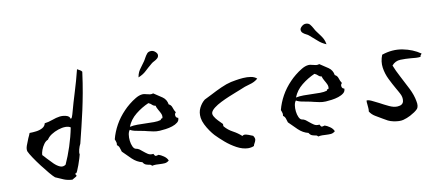

<svg xmlns="http://www.w3.org/2000/svg" viewBox="-66 -985 2885 1250"><g transform="rotate(-10 1376.0 -359.5)"><path d="M511 -673Q501 -597 490 -537Q479 -477 467.5 -424.5Q456 -372 443.5 -321.5Q431 -271 417 -214Q409 -199 403.5 -178.5Q398 -158 401 -146Q400 -140 394 -120.5Q388 -101 380 -78.5Q372 -56 365 -41Q358 -26 355 -30Q350 -27 350.5 -25Q351 -23 353 -20Q356 -16 357 -14Q357 -10 350 -6Q343 -2 336 2Q326 7 326 8Q294 6 271 -3.5Q248 -13 217 -27Q205 -37 183.5 -62.5Q162 -88 138 -119.5Q114 -151 95 -179.5Q76 -208 69 -224Q64 -239 72 -262Q80 -285 90 -308Q94 -316 97.5 -324Q101 -332 104 -340Q125 -340 148.5 -343Q172 -346 190 -356Q208 -366 212 -385Q237 -388 264.5 -398Q292 -408 314 -411Q335 -414 357.5 -408Q380 -402 383 -385Q389 -384 392.5 -392.5Q396 -401 399 -411Q420 -488 440.5 -553.5Q461 -619 480 -695Q490 -689 498 -685Q506 -681 511 -673ZM374 -329Q362 -338 340 -338Q318 -338 292.5 -329.5Q267 -321 246 -307.5Q225 -294 214 -276Q199 -271 186.5 -253.5Q174 -236 167 -216.5Q160 -197 160 -184Q166 -178 172 -171.5Q178 -165 184 -158Q203 -137 222.5 -118Q242 -99 261.5 -91Q281 -83 299 -96Q322 -146 342 -207Q362 -268 374 -329Z M1074 -269Q1075 -251 1061 -239.5Q1047 -228 1025.5 -221Q1004 -214 981 -211Q958 -208 941 -207Q918 -206 899.5 -210Q881 -214 863 -218Q858 -219 853 -220.5Q848 -222 843 -223Q821 -228 793.5 -232.5Q766 -237 750 -247Q741 -237 738 -217.5Q735 -198 737.5 -176.5Q740 -155 747.5 -138.5Q755 -122 766 -119Q780 -117 790.5 -109.5Q801 -102 811 -93Q824 -82 838.5 -72.5Q853 -63 874 -66Q881 -51 886.5 -50.5Q892 -50 898 -52Q903 -54 906 -54Q920 -50 939 -37Q958 -24 965 -6Q951 6 936 7Q921 8 904 7Q892 6 879 6Q866 6 852 9Q848 1 837.5 -0.5Q827 -2 815 -6Q803 -10 794 -25Q759 -33 729 -61.5Q699 -90 674 -116Q670 -130 665.5 -143Q661 -156 650 -163Q652 -174 650.5 -180Q649 -186 647 -192Q646 -194 645 -196.5Q644 -199 643 -203Q655 -250 680 -295Q705 -340 743 -379Q758 -395 779.5 -412.5Q801 -430 824.5 -444Q848 -458 868 -460Q876 -461 883.5 -459.5Q891 -458 899 -456Q909 -453 919.5 -451.5Q930 -450 941 -454Q971 -435 997 -417Q1023 -399 1028 -366Q1044 -359 1049.5 -340.5Q1055 -322 1065 -307Q1055 -299 1057.5 -285Q1060 -271 1074 -269ZM973 -287Q976 -301 970 -314.5Q964 -328 956 -341Q951 -350 947.5 -357.5Q944 -365 943 -372Q929 -374 921 -382.5Q913 -391 899 -397Q853 -377 812.5 -344.5Q772 -312 754 -266Q778 -271 805.5 -271Q833 -271 860 -270Q888 -269 914 -269Q940 -269 960 -275Q960 -284 965.5 -283Q971 -282 973 -287ZM865 -573Q869 -595 875.5 -608Q882 -621 892.5 -634.5Q903 -648 919 -671Q922 -675 924.5 -680Q927 -685 930 -690Q938 -705 948 -717Q958 -729 978 -728Q992 -727 1003.5 -716Q1015 -705 1015 -695Q1015 -682 1005.5 -673.5Q996 -665 984.5 -659.5Q973 -654 966 -648Q936 -623 916.5 -604.5Q897 -586 865 -573Z M1625 -431Q1602 -411 1570 -403Q1538 -395 1500 -378Q1493 -375 1472 -367Q1451 -359 1423.5 -347.5Q1396 -336 1369 -322.5Q1342 -309 1322.5 -294Q1303 -279 1298 -265Q1294 -253 1303 -237.5Q1312 -222 1325.5 -208Q1339 -194 1348 -185Q1352 -181 1353 -180Q1355 -177 1354 -171Q1353 -165 1356 -162Q1378 -136 1409 -119.5Q1440 -103 1465 -80Q1475 -89 1491.5 -84.5Q1508 -80 1521 -74Q1530 -70 1534 -69Q1546 -52 1543 -40Q1540 -28 1534 -19Q1532 -15 1530 -11Q1528 -7 1528 -3Q1511 5 1488 5Q1452 4 1414 -16.5Q1376 -37 1343 -65.5Q1310 -94 1287 -118Q1274 -132 1259 -153.5Q1244 -175 1232.5 -198.5Q1221 -222 1218 -243Q1213 -280 1228 -309.5Q1243 -339 1265 -356Q1283 -364 1315 -381Q1347 -398 1384.5 -415Q1422 -432 1453 -439Q1463 -441 1485.5 -445Q1508 -449 1534.5 -451Q1561 -453 1585.5 -449Q1610 -445 1625 -431Z M2172 -269Q2173 -251 2159 -239.5Q2145 -228 2123.5 -221Q2102 -214 2079 -211Q2056 -208 2039 -207Q2016 -206 1997.5 -210Q1979 -214 1961 -218Q1956 -219 1951 -220.5Q1946 -222 1941 -223Q1919 -228 1891.5 -232.5Q1864 -237 1848 -247Q1839 -237 1836 -217.5Q1833 -198 1835.5 -176.5Q1838 -155 1845.5 -138.5Q1853 -122 1864 -119Q1878 -117 1888.5 -109.5Q1899 -102 1909 -93Q1922 -82 1936.5 -72.5Q1951 -63 1972 -66Q1979 -51 1984.5 -50.5Q1990 -50 1996 -52Q2001 -54 2004 -54Q2018 -50 2037 -37Q2056 -24 2063 -6Q2049 6 2034 7Q2019 8 2002 7Q1990 6 1977 6Q1964 6 1950 9Q1946 1 1935.5 -0.5Q1925 -2 1913 -6Q1901 -10 1892 -25Q1857 -33 1827 -61.5Q1797 -90 1772 -116Q1768 -130 1763.5 -143Q1759 -156 1748 -163Q1750 -174 1748.5 -180Q1747 -186 1745 -192Q1744 -194 1743 -196.5Q1742 -199 1741 -203Q1753 -250 1778 -295Q1803 -340 1841 -379Q1856 -395 1877.5 -412.5Q1899 -430 1922.5 -444Q1946 -458 1966 -460Q1974 -461 1981.5 -459.5Q1989 -458 1997 -456Q2007 -453 2017.5 -451.5Q2028 -450 2039 -454Q2069 -435 2095 -417Q2121 -399 2126 -366Q2142 -359 2147.5 -340.5Q2153 -322 2163 -307Q2153 -299 2155.5 -285Q2158 -271 2172 -269ZM2071 -287Q2074 -301 2068 -314.5Q2062 -328 2054 -341Q2049 -350 2045.5 -357.5Q2042 -365 2041 -372Q2027 -374 2019 -382.5Q2011 -391 1997 -397Q1951 -377 1910.5 -344.5Q1870 -312 1852 -266Q1876 -271 1903.5 -271Q1931 -271 1958 -270Q1986 -269 2012 -269Q2038 -269 2058 -275Q2058 -284 2063.5 -283Q2069 -282 2071 -287ZM2108 -573Q2077 -586 2057 -604.5Q2037 -623 2007 -648Q2001 -654 1989 -659.5Q1977 -665 1967.5 -673.5Q1958 -682 1958 -695Q1958 -705 1970 -716Q1982 -727 1995 -728Q2015 -729 2025 -717Q2035 -705 2043 -690Q2046 -685 2048.5 -680Q2051 -675 2054 -671Q2071 -648 2081 -634.5Q2091 -621 2097.5 -608Q2104 -595 2108 -573Z M2707 -406Q2706 -405 2704 -402Q2701 -399 2698.5 -395Q2696 -391 2697 -386Q2682 -384 2666 -385Q2650 -386 2632 -388Q2598 -391 2564 -390Q2530 -389 2507 -362Q2521 -326 2544.5 -282Q2568 -238 2590.5 -193Q2613 -148 2620 -107Q2628 -70 2612.5 -54Q2597 -38 2563 -20Q2540 -8 2515.5 -1.5Q2491 5 2451 -3Q2428 -8 2415 -15Q2402 -22 2385 -32Q2361 -46 2338.5 -59.5Q2316 -73 2303 -94Q2305 -104 2304 -116.5Q2303 -129 2302 -140Q2301 -149 2300.5 -156Q2300 -163 2301 -167Q2313 -169 2333.5 -159.5Q2354 -150 2379 -137Q2408 -121 2439 -106.5Q2470 -92 2494 -94Q2529 -96 2534 -122Q2539 -148 2523 -176Q2519 -184 2514 -192.5Q2509 -201 2504 -210Q2485 -243 2466.5 -280.5Q2448 -318 2442 -359Q2436 -400 2453 -443Q2523 -467 2590 -454Q2657 -441 2707 -406Z"/></g></svg>

Font: Yuji Boku
Style: Regular
Weight: 400
Designer: Kataoka Yuji
Foundry: Kinuta Font Factory
Version: Version 3.002